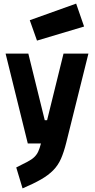

<svg xmlns="http://www.w3.org/2000/svg" viewBox="-20 -796 525 1064"><path d="M137 -499 228 -130H241L332 -499H470L347 -5Q334 47 318 83.5Q302 120 275 147.5Q248 175 207 198.5Q166 222 105 248L70 132Q108 113 132 100.5Q156 88 170 74.5Q184 61 192 43.5Q200 26 207 -1H134L11 -499ZM402 -776 446 -649 185 -571 145 -684Z"/></svg>

Font: Panefresco 999wt
Style: Regular
Weight: 900
Version: Version 1.001